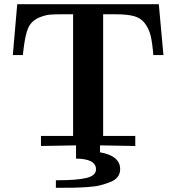

<svg xmlns="http://www.w3.org/2000/svg" viewBox="-20 -695 840 914"><path d="M41 -433 62 -675H736L758 -433H710Q705 -493 697 -525.5Q689 -558 670 -583.5Q651 -609 618.5 -618Q586 -627 532 -627H471V-48H624V0L456 -3V30Q552 47 552 110Q552 131 540.5 146.5Q529 162 505 171.5Q481 181 457.5 187Q434 193 396 195.5Q358 198 332 198.5Q306 199 265 199H246V163H258Q347 163 392 152Q437 141 437 111Q437 61 342 60V-3L175 0V-48H328V-627H267Q235 -627 215 -625Q195 -623 167.5 -612Q140 -601 124 -579Q100 -548 89 -433Z"/></svg>

Font: CMU Serif
Style: Bold
Weight: 700
Version: Version 0.7.0